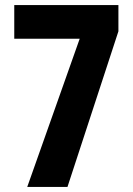

<svg xmlns="http://www.w3.org/2000/svg" viewBox="-20 -734 521 754"><path d="M87 0 293 -582H36V-714H445V-611L245 0Z"/></svg>

Font: Noto Sans Myanmar UI ExtraCondensed ExtraBold
Style: Regular
Weight: 800
Width: 2
Designer: Monotype Design Team
Foundry: Monotype Imaging Inc.
Version: Version 2.103; ttfautohint (v1.8.4.7-5d5b)